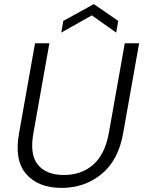

<svg xmlns="http://www.w3.org/2000/svg" viewBox="-20 -910 701 937"><path d="M73 -260 151 -699H221L143 -260Q124 -156 165 -106Q206 -56 292 -56Q377 -56 434.5 -106Q492 -156 511 -260L589 -699H659L581 -260Q558 -128 475.5 -60.5Q393 7 280 7Q167 7 108 -60.5Q49 -128 73 -260ZM557 -808 547 -751 428 -835 279 -751 289 -808 438 -890Z"/></svg>

Font: Poppins Light
Style: Italic
Weight: 300
Italic angle: -10°
Designer: Ninad Kale (Devanagari), Jonny Pinhorn (Latin)
Foundry: Indian Type Foundry
Version: Version 3.200;PS 1.000;hotconv 16.6.54;makeotf.lib2.5.65590